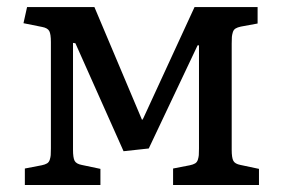

<svg xmlns="http://www.w3.org/2000/svg" viewBox="-20 -527 804 547"><path d="M50.8 0V-46.9L99.1 -56.2Q108.4 -58.1 114 -61.5Q119.6 -64.9 121.8 -72Q124 -79.1 124.5 -85Q125 -90.8 125 -104V-407.2Q125 -429.7 120.4 -438.5Q115.7 -447.3 100.1 -450.2L46.9 -460.9L57.1 -506.8H249L384.8 -185.1L388.2 -189.9L534.2 -506.8H713.9V-460L666 -451.2Q656.7 -449.2 651.1 -445.8Q645.5 -442.4 643.3 -435.1Q641.1 -427.7 640.6 -421.9Q640.1 -416 640.1 -402.8V-100.1Q640.1 -77.6 644.8 -68.8Q649.4 -60.1 665 -57.1L717.8 -45.9V0H473.1V-46.9L521 -56.2Q530.3 -58.1 535.9 -61.5Q541.5 -64.9 543.7 -72Q545.9 -79.1 546.4 -85Q546.9 -90.8 546.9 -104V-397.9H543L403.8 -104L332 -96.2L194.8 -403.8L188 -404.8V-100.1Q188 -77.6 192.6 -68.8Q197.3 -60.1 212.9 -57.1L266.1 -45.9V0Z"/></svg>

Font: Literata Book
Style: Regular
Weight: 400
Designer: Latin by Veronika Burian and Jose Scaglione. Greek by Irene Vlachou. Cyrillic by Vera Evstafieva
Foundry: TypeTogether
Version: Version 2.003;PS 002.003;hotconv 1.0.88;makeotf.lib2.5.64775